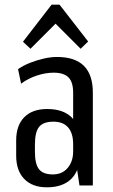

<svg xmlns="http://www.w3.org/2000/svg" viewBox="-20 -791 481 819"><path d="M292 -180V-396Q292 -441 272 -461Q252 -481 209 -481Q174 -481 136.5 -468.5Q99 -456 70 -434L57 -496Q80 -512 108 -523Q136 -534 166 -541Q196 -548 223 -548Q300 -548 338 -510Q376 -472 376 -396V0H319ZM180 8Q118 8 83.5 -27.5Q49 -63 49 -127V-192Q49 -256 83.5 -291Q118 -326 181 -326Q248 -326 284 -292Q320 -258 320 -193V-128Q320 -63 283.5 -27.5Q247 8 180 8ZM206 -47Q245 -47 268.5 -74.5Q292 -102 292 -145V-176Q292 -223 270.5 -247.5Q249 -272 208 -272Q165 -272 147 -250Q129 -228 129 -175V-143Q129 -91 146.5 -69Q164 -47 206 -47ZM78 -613 200 -771H234L356 -614L324 -583L201 -706H233L110 -583Z"/></svg>

Font: Pathway Extreme Condensed
Style: Regular
Weight: 400
Width: 3
Version: Version 1.001;gftools[0.9.26]